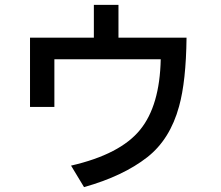

<svg xmlns="http://www.w3.org/2000/svg" viewBox="-20 -701 900 781"><path d="M361.8 -681.2H461.9V-547.9H738.8Q736.8 -370.6 708.5 -268.6Q671.9 -134.3 579.1 -61.5Q480.5 15.6 321.8 60.1L269 -27.3Q468.8 -73.2 549.8 -172.9Q629.9 -271 633.8 -460H201.2V-266.1H102.1V-547.9H361.8Z"/></svg>

Font: BIZ UDPGothic
Style: Bold
Weight: 700
Designer: TypeBank Co., Ltd.
Foundry: Morisawa Inc.
Version: Version 1.051